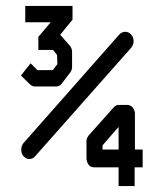

<svg xmlns="http://www.w3.org/2000/svg" viewBox="-20 -676 526 646"><path d="M65 -601V-656H224V-610L182.5 -559L216 -521Q222.5 -511.5 222.5 -503V-451Q222.5 -441 217 -433L188 -395Q180.5 -385 169 -385H97Q89 -385 81 -392L50.5 -422L83 -463L106 -440H157.5L173 -460L172 -491L158.5 -508H109V-552L150.5 -601ZM381.5 -560Q390 -569 401.5 -569Q413 -569 421 -560Q429.5 -550.5 429.5 -538Q429.5 -526 422 -516L98 -150Q90 -141 79 -141Q68 -141 59.5 -150Q51.5 -158.5 51.5 -172Q51.5 -184.5 58.5 -194ZM460 -173V-113H433V-50H379V-113H297Q283.5 -113 277.2 -123Q271 -133 271 -144V-172V-201Q271 -211.5 279 -221L361 -313Q369 -323 379 -323H407.5Q420 -323 427 -313.5Q434 -304 434 -294V-173ZM379 -173V-249L325 -187V-173Z"/></svg>

Font: 3270 Nerd Font Mono SemCond
Style: Regular
Weight: 400
Monospace: yes
Version: Version 3.0.1;Nerd Fonts 3.1.1